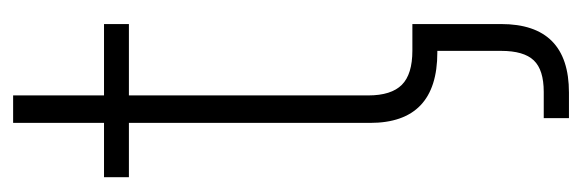

<svg xmlns="http://www.w3.org/2000/svg" viewBox="-322 -374 900 297"><g transform="rotate(-90 128.5 -226.0)"><path d="M93.8 203.6V164.6H134.3Q168.5 164.6 183.1 149.2Q197.8 133.8 197.8 98.6V0H195.3Q86.4 0 86.4 -104V-477.1H2.4V-515.6H86.4V-656.2H128.9V-515.6H239.3V-477.1H128.9V-106.9Q128.9 -71.3 145.3 -54.9Q161.6 -38.6 198.2 -38.6H239.3V98.6Q239.3 203.6 133.3 203.6Z"/></g></svg>

Font: Inter Display ExtraLight
Style: Regular
Weight: 200
Designer: Rasmus Andersson
Foundry: rsms
Version: Version 4.000;git-a52131595